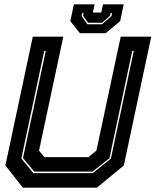

<svg xmlns="http://www.w3.org/2000/svg" viewBox="-20 -870 721 890"><path d="M86 0 5 -103 132 -700H273.5L161 -172L185 -141.5H390L427 -172L539.5 -700H681L554 -103L429 0ZM134.5 -67.5H410L494 -135L600 -634H593L487.5 -137L409 -74.5H138.5L86.5 -137.5L192 -634H185L79 -135.5ZM350.5 -716 306 -772 322.5 -850H418.5L410.5 -812H449.5L457.5 -850H553.5L537 -772L469.5 -716ZM385 -757.5H453L497 -796L499.5 -809H492.5L490 -797L453 -764.5H388L365 -797L367.5 -809H360.5L358 -796Z"/></svg>

Font: Tourney Thin ExtraBold
Style: Italic
Weight: 800
Italic angle: -12°
Version: Version 1.015